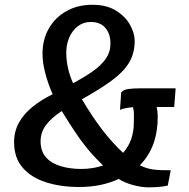

<svg xmlns="http://www.w3.org/2000/svg" viewBox="-20 -775 792 804"><path d="M311 8Q234 8 172.2 -11.8Q110.5 -31.5 74.8 -73Q39 -114.5 39 -179.5Q39 -225.5 59.8 -262.2Q80.5 -299 117 -328.2Q153.5 -357.5 200.5 -380.5Q182 -421.5 170 -466.8Q158 -512 158 -549.5Q158 -610 184.8 -656.2Q211.5 -702.5 258.8 -728.8Q306 -755 366.5 -755Q427 -755 466.2 -730.2Q505.5 -705.5 524.8 -670.5Q544 -635.5 544 -604Q544 -552.5 520.8 -513.2Q497.5 -474 448.5 -438Q399.5 -402 323 -359.5Q364 -290 406.2 -234.2Q448.5 -178.5 495.5 -135Q518.5 -161 529.5 -193Q540.5 -225 540.5 -263.5Q540.5 -281.5 540.8 -296Q541 -310.5 537 -326Q521 -325 506 -322Q491 -319 482.5 -315L487.5 -388.5Q498 -400 519.2 -402.5Q540.5 -405 562.5 -405H715.5L709.5 -327H636Q640.5 -307.5 640.5 -286Q640.5 -158 565.5 -83Q592 -69.5 620.2 -65.5Q648.5 -61.5 695 -62L682.5 2Q672.5 4.5 659.2 6.2Q646 8 631.2 8.8Q616.5 9.5 602 9.5Q573 9.5 538.2 0.2Q503.5 -9 477 -25.5Q441 -9 400.2 -0.5Q359.5 8 311 8ZM319.5 -67.5Q344.5 -67.5 367.8 -71.2Q391 -75 411.5 -82Q374 -118.5 346.2 -152.2Q318.5 -186 293.5 -223.8Q268.5 -261.5 238.5 -310Q196 -282 173 -251.8Q150 -221.5 150 -183.5Q150 -141 173.2 -115.5Q196.5 -90 235.2 -78.8Q274 -67.5 319.5 -67.5ZM286 -426.5Q334.5 -452.5 369.5 -477.2Q404.5 -502 423.5 -529.8Q442.5 -557.5 442.5 -592.5Q442.5 -633.5 421.2 -658.2Q400 -683 360 -683Q329 -683 305.8 -665Q282.5 -647 270 -617.8Q257.5 -588.5 257.5 -555Q257.5 -522 264.8 -489.8Q272 -457.5 286 -426.5Z"/></svg>

Font: Koeln Type Sans
Style: Italic
Weight: 400
Italic angle: -7.5°
Designer: Eben Sorkin
Foundry: Eben Sorkin
Version: Version 2.001